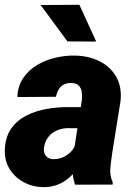

<svg xmlns="http://www.w3.org/2000/svg" viewBox="-23 -770 558 801"><path d="M284.2 -132.8 318.4 -352.5Q320.3 -370.1 318.1 -386.2Q315.9 -402.3 305.9 -412.8Q295.9 -423.3 274.9 -423.8Q255.9 -424.3 242.7 -417Q229.5 -409.7 221.7 -396.5Q213.9 -383.3 210.4 -366.2L49.3 -365.2Q51.3 -411.1 73.7 -444.3Q96.2 -477.5 131.3 -498.5Q166.5 -519.5 208.3 -529.3Q250 -539.1 290.5 -538.1Q346.2 -537.1 391.4 -514.9Q436.5 -492.7 461.2 -450.9Q485.8 -409.2 480 -349.6L445.3 -132.8Q440.9 -103.5 437.5 -70.6Q434.1 -37.6 447.3 -9.3L446.8 0L290 0.5Q279.3 -31.2 279.3 -65.4Q279.3 -99.6 284.2 -132.8ZM336.4 -322.8 321.8 -234.9 258.8 -235.4Q240.2 -234.9 223.4 -229.2Q206.5 -223.6 193.4 -213.4Q180.2 -203.1 171.6 -188Q163.1 -172.9 160.6 -153.3Q158.7 -140.1 162.8 -129.6Q167 -119.1 176 -112.8Q185.1 -106.4 198.7 -106Q219.7 -105.5 239.3 -113.8Q258.8 -122.1 273.2 -137.2Q287.6 -152.3 293 -172.4L321.3 -103.5Q308.6 -78.1 292.2 -57.1Q275.9 -36.1 255.6 -20.8Q235.4 -5.4 210.4 2.9Q185.5 11.2 155.3 10.7Q111.8 9.8 75.2 -10.3Q38.6 -30.3 17.1 -64.9Q-4.4 -99.6 -2.9 -145Q-1 -197.8 22.9 -232.4Q46.9 -267.1 85.2 -286.9Q123.5 -306.6 168.7 -314.9Q213.9 -323.2 258.3 -323.2ZM308.1 -750 378.4 -596.7 258.3 -597.2 146.5 -749Z"/></svg>

Font: Roboto Black
Style: Italic
Weight: 900
Italic angle: -12°
Designer: Christian Robertson
Foundry: Google
Version: Version 3.0; 2020